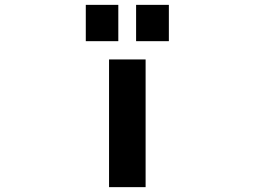

<svg xmlns="http://www.w3.org/2000/svg" viewBox="-20 -768 1040 790"><path d="M333 -598.6V-748H466.8V-598.6ZM540 -598.6V-748H674.8V-598.6ZM428.7 2V-523.4H579.1V2Z"/></svg>

Font: GenEi Gothic M Regular
Style: Bold
Weight: 700
Designer: o_tamon (Modified); [Source Han Sans]
Ryoko NISHIZUKA  (kana & ideographs); Paul D. Hunt (Latin, Greek & Cyrillic); Wenl
Version: Version 1.1a;Original Version 1.004